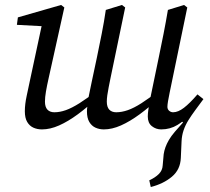

<svg xmlns="http://www.w3.org/2000/svg" viewBox="-20 -508 847 773"><path d="M587 245 581 218Q605 207 619.5 192.5Q634 178 635 158L639 113Q641 99 646 85Q651 71 660 55.5Q669 40 683.5 23Q698 6 717 -15L711 -20L769 -109H799Q782 -86 766.5 -65Q751 -44 738.5 -24Q726 -4 719 17Q712 38 711 61L708 128Q706 175 672 203.5Q638 232 587 245ZM149 13Q130 13 114.5 6Q99 -1 89.5 -17Q80 -33 80 -60Q80 -88 87.5 -122.5Q95 -157 101 -186L152 -424L160 -402L48 -408L52 -438L226 -488L239 -478L176 -194Q169 -163 165 -139.5Q161 -116 161 -99Q161 -77 171 -66.5Q181 -56 199 -56Q221 -56 245 -64.5Q269 -73 300 -92.5Q331 -112 372 -144L381 -116H374Q333 -77 293.5 -48Q254 -19 218 -3Q182 13 149 13ZM398 13Q380 13 364.5 6Q349 -1 339.5 -17Q330 -33 330 -60Q330 -69 332 -81.5Q334 -94 337 -104H334Q338 -124 342 -143.5Q346 -163 350 -182L370 -276Q380 -324 389.5 -372Q399 -420 406 -468L471 -488L484 -478L425 -194Q421 -174 417.5 -156.5Q414 -139 412 -124.5Q410 -110 410 -99Q410 -77 420 -66.5Q430 -56 448 -56Q470 -56 494.5 -64.5Q519 -73 549.5 -92.5Q580 -112 621 -144L635 -116H624Q582 -77 542.5 -48Q503 -19 467 -3Q431 13 398 13ZM629 13Q608 13 591.5 0Q575 -13 575 -39Q575 -50 577 -64.5Q579 -79 583 -103L585 -112L619 -276Q629 -324 638.5 -372Q648 -420 656 -468L721 -488L734 -478L663 -135Q659 -116 656.5 -101Q654 -86 654 -78Q654 -68 661 -62Q668 -56 677 -56Q697 -56 720.5 -74Q744 -92 775 -128L799 -109Q776 -79 750 -51Q724 -23 694.5 -5Q665 13 629 13Z"/></svg>

Font: Source Serif 4
Style: Italic
Weight: 400
Italic angle: -12°
Designer: Frank Grießhammer
Foundry: Adobe Systems Incorporated
Version: Version 4.004;hotconv 1.0.116;makeotfexe 2.5.65601